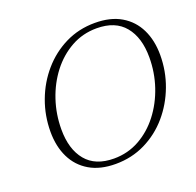

<svg xmlns="http://www.w3.org/2000/svg" viewBox="-122 -809 969 948"><g transform="rotate(-20 363.0 -335.0)"><path d="M720 -421Q720 -336.5 691 -259Q662 -181.5 609.8 -120.8Q557.5 -60 486.2 -25Q415 10 330.5 10Q249 10 193.5 -22.8Q138 -55.5 109.5 -113.8Q81 -172 81 -249Q81 -333.5 109.8 -411Q138.5 -488.5 191 -549.2Q243.5 -610 314.5 -645Q385.5 -680 470 -680Q552 -680 607.5 -647.2Q663 -614.5 691.5 -556.2Q720 -498 720 -421ZM135.5 -241.5Q135.5 -137.5 184.8 -77.8Q234 -18 332 -18Q404.5 -18 465.5 -52Q526.5 -86 571.2 -144Q616 -202 640.8 -275.5Q665.5 -349 665.5 -428.5Q665.5 -532.5 616.2 -592.2Q567 -652 469 -652Q396 -652 335 -618Q274 -584 229.2 -526Q184.5 -468 160 -394.5Q135.5 -321 135.5 -241.5Z"/></g></svg>

Font: Newsreader Text Light
Style: Italic
Weight: 300
Italic angle: -17°
Designer: Hugues Gentile
Foundry: Production Type
Version: Version 1.001